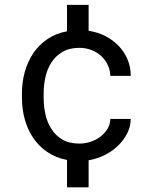

<svg xmlns="http://www.w3.org/2000/svg" viewBox="-20 -664 640 803"><path d="M312 -63.5Q269.5 -63.5 241 -80.3Q212.4 -97.2 195.3 -124.5Q177.7 -151.4 170.2 -185.3Q162.6 -219.2 162.6 -253.9V-274.4Q162.6 -308.6 170.2 -342.3Q177.7 -376 195.3 -403.3Q212.9 -430.2 241.5 -447Q270 -463.9 312 -463.9Q339.4 -463.9 363 -454.6Q386.7 -445.3 403.8 -429.2Q420.9 -413.1 430.9 -391.8Q440.9 -370.6 441.4 -346.7H526.9Q526.9 -382.3 513.9 -414.1Q501 -445.8 477.5 -470.7Q454.1 -495.6 421.9 -512.5Q389.6 -529.3 350.6 -535.2V-643.6H260.3V-533.2Q213.4 -524.4 178 -500.2Q142.6 -476.1 119.1 -441.4Q95.7 -406.2 83.7 -363.5Q71.8 -320.8 71.8 -274.4V-253.9Q71.8 -207.5 83.7 -164.6Q95.7 -121.6 119.1 -86.9Q142.6 -52.2 178 -28.1Q213.4 -3.9 260.3 4.9V119.6H350.6V6.3Q386.2 0.5 418.2 -15.6Q450.2 -31.7 474.1 -55.2Q498 -78.1 512.2 -106.7Q526.4 -135.3 526.9 -166.5H441.4Q440.9 -144.5 429.9 -125.7Q418.9 -106.9 400.9 -93.3Q382.8 -79.1 359.6 -71.3Q336.4 -63.5 312 -63.5Z"/></svg>

Font: RobotoMono Nerd Font
Style: Regular
Weight: 400
Monospace: yes
Designer: Google
Version: Version 3.000;Nerd Fonts 3.2.1